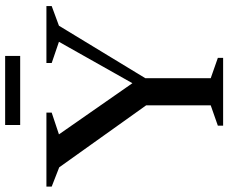

<svg xmlns="http://www.w3.org/2000/svg" viewBox="-97 -777 866 728"><g transform="rotate(-90 336.0 -413.0)"><path d="M65.5 -621.5 -7.5 -650V-670H273V-650L190.5 -622.5L384.5 -344L541.5 -622.5L461 -650V-670H677V-650L602.5 -622.5L403.5 -295V-47L480.5 -20V0H223.5V-20L300.5 -47V-292ZM226 -769.5V-826.5H488V-769.5Z"/></g></svg>

Font: Newsreader Text Medium
Style: Regular
Weight: 500
Designer: Hugues Gentile
Foundry: Production Type
Version: Version 1.001